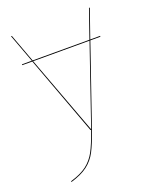

<svg xmlns="http://www.w3.org/2000/svg" viewBox="-134 -594 693 861"><g transform="rotate(-20 213.0 -163.5)"><path d="M354 -382H401V-378H353L223 0Q201 63 183.5 96.5Q166 130 136.5 152.5Q107 175 56 190V186Q106 171 134 149.5Q162 128 179.5 95.5Q197 63 219 0H216L76 -378H28V-382H75L25 -517H29L79 -382H350L397 -517H401ZM349 -378H80L220 -2Z"/></g></svg>

Font: FiraGO Four
Style: Regular
Weight: 100
Designer: bBox Type
Foundry: bBox Type GmbH
Version: Version 1.001